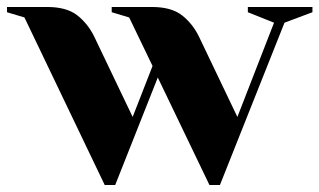

<svg xmlns="http://www.w3.org/2000/svg" viewBox="-40 -520 915 550"><path d="M30 -470 -20 -485V-500H95Q151 -500 181.5 -476Q212 -452 230 -415L340 -185L397 -331L330 -470L280 -485V-500H395Q451 -500 481.5 -476Q512 -452 530 -415L640 -185L745 -455L670 -485V-500H855V-485L775 -455L590 10H560L412 -298L290 10H260Z"/></svg>

Font: Yeseva One
Style: Regular
Weight: 400
Designer: Jovanny Lemonad
Foundry: Jovanny Lemonad
Version: Version 2.001; ttfautohint (v0.91) -l 8 -r 50 -G 200 -x 0 -w